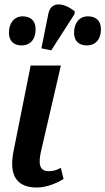

<svg xmlns="http://www.w3.org/2000/svg" viewBox="-20 -829 471 858"><path d="M209 -604 313 -766 314 -778C267 -817 207 -826 196 -767L165 -613ZM369 -626C398 -626 431 -644 431 -699C431 -738 407 -756 373 -756C335 -756 311 -727 311 -683C311 -644 334 -626 369 -626ZM77 -626C107 -626 139 -644 139 -699C139 -738 115 -756 82 -756C44 -756 20 -727 20 -683C20 -644 43 -626 77 -626ZM145 9C191 9 238 -13 264 -29L252 -79C235 -70 220 -64 198 -64C156 -64 150 -97 164 -156L252 -536H117L40 -151C19 -42 57 9 145 9Z"/></svg>

Font: Noto Serif SemiBold
Style: Italic
Weight: 600
Italic angle: -12°
Designer: Monotype Design Team
Foundry: Monotype Imaging Inc.
Version: Version 2.014